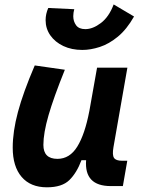

<svg xmlns="http://www.w3.org/2000/svg" viewBox="-20 -816 626 847"><path d="M187 10.3Q114.7 10.3 75.4 -35.6Q36.1 -81.5 36.1 -164.6Q36.1 -235.8 59.1 -321.8Q82 -407.7 133.3 -527.3L266.1 -508.3Q216.8 -386.2 194.1 -307.6Q171.4 -229 171.4 -176.8Q171.4 -115.2 233.4 -115.2Q287.6 -115.2 321 -169.4Q354.5 -223.6 374 -325.7V-325.2L408.2 -517.6H542L480.5 -166.5Q474.6 -132.3 482.9 -119.6Q491.2 -106.9 518.1 -106.9H541.5L522 4.9H468.8Q351.1 4.9 359.9 -109.4H339.4Q318.4 -53.2 285.9 -21.5Q253.4 10.3 187 10.3ZM343.3 -595.7Q295.9 -595.7 259.3 -613Q222.7 -630.4 201.9 -660.2Q181.2 -689.9 181.2 -727.1Q181.2 -754.4 192.9 -780.8L307.6 -775.4Q305.7 -767.6 304.4 -760.3Q303.2 -752.9 303.2 -744.6Q303.2 -721.7 315.7 -704.6Q328.1 -687.5 356.4 -687.5Q389.6 -687.5 425.3 -714.6Q460.9 -741.7 481.4 -796.4L571.3 -743.2Q539.1 -686.5 500 -654.3Q460.9 -622.1 420.4 -608.9Q379.9 -595.7 343.3 -595.7Z"/></svg>

Font: Cascadia Code PL
Style: Bold Italic
Weight: 700
Italic angle: -10°
Monospace: yes
Designer: Aaron Bell
Foundry: Saja Typeworks
Version: Version 2404.023; ttfautohint (v1.8.4)